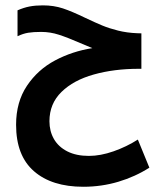

<svg xmlns="http://www.w3.org/2000/svg" viewBox="-20 -712 640 734"><path d="M41.5 -235Q41.5 -322 83 -384Q124.5 -446 190.5 -481Q256.5 -516 333 -528Q311.5 -536.5 286.5 -547.5Q238.5 -568.5 205.2 -579.2Q172 -590 137.5 -590Q107.5 -590 87.8 -586.8Q68 -583.5 47 -573.5V-672.5Q71 -683 93 -687.2Q115 -691.5 144 -691.5Q185.5 -691.5 220.8 -679.8Q256 -668 306.5 -643.5Q344.5 -625.5 371 -614.5Q397.5 -603.5 431.5 -595Q465.5 -586.5 504.5 -585L520.5 -584.5V-449H511Q416 -449 338.5 -427.2Q261 -405.5 215 -360.5Q169 -315.5 169 -248.5Q169 -210.5 186.2 -180.5Q203.5 -150.5 237.5 -133.2Q271.5 -116 320 -116Q364 -116 414 -133.5Q464 -151 507 -178.5L551 -71Q497 -36.5 432.5 -17.2Q368 2 298.5 2Q178 2 109.8 -57.5Q41.5 -117 41.5 -235Z"/></svg>

Font: JuliaMono SemiBold
Style: Italic
Weight: 600
Italic angle: -9°
Monospace: yes
Designer: cormullion
Foundry: corm
Version: Version 0.056; ttfautohint (v1.8.4)